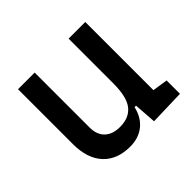

<svg xmlns="http://www.w3.org/2000/svg" viewBox="-129 -676 844 844"><g transform="rotate(-45 293.0 -254.5)"><path d="M242.2 9.8Q160.6 9.8 116 -38.8Q71.3 -87.4 71.3 -175.8V-517.6H174.8V-175.8Q174.8 -131.3 200.2 -107.2Q225.6 -83 271.5 -83Q328.1 -83 356.9 -118.9Q385.7 -154.8 385.7 -239.3L412.1 -99.6H377.9Q365.7 -46.9 330.1 -18.6Q294.4 9.8 242.2 9.8ZM394.5 4.9 385.7 -119.1V-210H489.3V-93.8L560.5 -83V0ZM385.7 -146.5V-517.6H489.3V-175.8Z"/></g></svg>

Font: Cascadia Code
Style: Regular
Weight: 400
Monospace: yes
Designer: Aaron Bell
Foundry: Saja Typeworks
Version: Version 2106.017